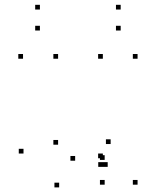

<svg xmlns="http://www.w3.org/2000/svg" viewBox="-20 -772 660 813"><path d="M423.2 -94.9V-114.9H403.2V-94.9ZM423.2 10V-10H403.2V10ZM562.5 10V-10H542.5V10ZM562.5 -523.3V-543.3H542.5V-523.3ZM415.5 -523.3V-543.3H395.5V-523.3ZM415.5 -101.9V-121.9H395.5V-101.9ZM79.5 -121.9V-141.9H59.5V-121.9ZM230.5 21.5V1.5H210.5V21.5ZM416 -65.4V-85.4H396V-65.4ZM436 -65.4V-85.4H416V-65.4ZM448.5 -162.1V-182.1H428.5V-162.1ZM298.2 -91.5V-111.5H278.2V-91.5ZM226 -159.3V-179.3H206V-159.3ZM226 -523.3V-543.3H206V-523.3ZM77.5 -523.3V-543.3H57.5V-523.3ZM149 -731.6V-751.6H129V-731.6ZM149 -642.8V-662.8H129V-642.8ZM491 -642.8V-662.8H471V-642.8ZM491 -731.6V-751.6H471V-731.6Z"/></svg>

Font: Monaspace Argon Dots Var
Style: Regular
Weight: 400
Designer: Riley Cran and the Lettermatic Team
Version: Version 1.100 (Monaspace Argon Dots)